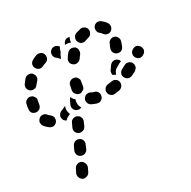

<svg xmlns="http://www.w3.org/2000/svg" viewBox="-143 -409 804 807"><g transform="rotate(-30 259.0 -5.0)"><path d="M68 204Q59 200 49 204Q40 207 35 217L26 235Q24 240 24 245Q24 250 26 254Q27 259 31 263Q34 266 38 269Q48 273 58 269Q67 266 72 257L81 238Q85 228 81 219Q78 209 68 204ZM109 117Q100 113 90 116Q81 120 76 129L67 148Q63 157 66 167Q70 177 79 181Q84 183 89 183Q94 184 99 182Q103 180 107 177Q111 174 113 169L121 150Q126 141 122 131Q119 121 109 117ZM150 30Q141 25 131 29Q121 32 117 42L108 61Q104 70 107 80Q111 89 120 94Q125 96 130 96Q135 96 139 95Q144 93 148 90Q151 86 154 82L162 63Q167 54 163 44Q160 34 150 30ZM373 13Q376 9 377 4Q378 -1 377 -6Q375 -16 366 -22Q357 -27 347 -25Q338 -23 328 -22Q323 -22 319 -19Q315 -17 312 -13Q309 -9 307 -4Q306 1 307 6Q308 16 316 22Q325 29 335 27Q346 26 357 24Q362 23 366 20Q370 17 373 13ZM269 22Q273 20 276 16Q279 12 280 7Q283 -3 278 -12Q273 -21 263 -23Q255 -25 249 -29Q245 -31 240 -32Q235 -32 230 -31Q226 -30 222 -27Q218 -24 215 -19Q210 -10 213 0Q216 10 225 15Q236 21 250 25Q255 26 260 26Q265 25 269 22ZM89 8Q85 -2 90 -11Q95 -20 105 -24Q112 -26 119 -30Q121 -31 123 -32Q125 -32 127 -33Q124 -26 123 -18Q123 -8 126 1Q127 4 128 6Q126 7 124 8Q114 11 107 18Q105 20 102 23Q102 23 102 23Q101 23 101 22Q97 20 93 16Q90 13 89 8ZM44 16Q49 15 53 12Q57 10 60 6Q63 2 64 -3Q65 -8 65 -13Q64 -18 61 -22Q59 -26 55 -29Q49 -33 45 -38Q39 -47 29 -48Q18 -50 10 -43Q6 -40 4 -36Q1 -32 0 -27Q0 -22 1 -17Q2 -12 5 -8Q14 3 25 11Q29 14 34 15Q39 17 44 16ZM183 6Q182 7 182 7Q181 7 180 7Q176 9 171 9Q166 8 161 6Q152 2 148 -8Q145 -18 149 -27L158 -46Q159 -48 161 -51Q163 -53 165 -55Q168 -48 172 -42Q175 -39 179 -36Q176 -29 176 -21Q175 -11 179 -2Q180 2 183 6ZM466 -28Q467 -33 467 -38Q466 -43 464 -47Q459 -56 449 -59Q439 -62 430 -57Q421 -52 413 -48Q403 -43 400 -34Q396 -24 401 -15Q403 -10 407 -7Q411 -3 415 -2Q420 0 425 -1Q430 -1 434 -3Q444 -8 454 -13Q458 -16 461 -20Q465 -23 466 -28ZM365 -49Q365 -50 364 -51Q364 -56 365 -61Q366 -65 369 -69Q375 -77 380 -85Q383 -89 387 -92Q391 -95 396 -96Q401 -97 405 -96Q410 -95 414 -93Q418 -90 421 -87Q423 -83 425 -79Q422 -78 419 -77Q411 -72 403 -68Q395 -64 388 -58Q382 -50 379 -41Q379 -41 378 -40Q378 -40 378 -40Q372 -44 365 -46Q365 -48 365 -49ZM190 -57Q187 -60 185 -65Q184 -70 184 -75Q186 -86 189 -99Q191 -109 200 -114Q209 -119 219 -117Q224 -116 228 -113Q232 -110 234 -106Q237 -101 238 -96Q238 -92 237 -87Q235 -78 234 -70Q234 -65 231 -60Q229 -56 225 -53Q225 -53 225 -53Q218 -51 213 -47Q211 -47 210 -47Q208 -47 207 -47Q202 -48 197 -50Q193 -53 190 -57ZM532 -73Q532 -78 531 -82Q530 -87 527 -91Q521 -100 511 -102Q501 -103 493 -97L491 -96Q487 -94 484 -89Q482 -85 481 -80Q480 -75 481 -71Q482 -66 485 -62Q491 -53 501 -51Q512 -50 520 -56L521 -57Q525 -59 528 -64Q531 -68 532 -73ZM8 -71Q13 -70 18 -72Q23 -73 27 -76Q30 -79 33 -83Q35 -88 36 -92Q37 -101 39 -110Q41 -115 40 -120Q39 -125 36 -129Q34 -133 30 -136Q26 -139 21 -140Q11 -143 2 -137Q-7 -132 -9 -122Q-12 -111 -13 -99Q-15 -89 -9 -80Q-2 -72 8 -71ZM414 -151 413 -148Q409 -139 413 -129Q417 -120 426 -116Q436 -112 445 -115Q455 -119 459 -129L460 -131Q464 -141 467 -151Q470 -161 465 -170Q461 -179 451 -182Q441 -185 432 -180Q423 -175 420 -165Q417 -158 414 -152Q414 -151 414 -151Q414 -151 414 -151ZM32 -164Q36 -161 41 -160Q46 -159 51 -160Q56 -160 60 -163Q64 -166 67 -170Q73 -177 79 -184Q82 -188 84 -192Q85 -197 85 -202Q85 -207 82 -211Q80 -216 77 -219Q69 -226 59 -225Q48 -225 41 -217Q34 -208 27 -199Q21 -191 22 -180Q24 -170 32 -164ZM287 -225Q283 -228 278 -229Q273 -231 268 -230Q263 -230 259 -227Q255 -225 251 -221Q244 -213 238 -203Q232 -195 233 -184Q235 -174 244 -168Q252 -162 262 -164Q273 -166 279 -174Q284 -182 290 -189Q296 -197 295 -208Q295 -218 287 -225ZM432 -206Q437 -205 442 -206Q447 -207 451 -210Q459 -216 461 -226Q463 -236 457 -245Q449 -257 437 -266Q429 -272 418 -271Q408 -269 402 -261Q396 -252 398 -242Q399 -232 408 -226Q413 -222 416 -217Q419 -213 423 -210Q427 -207 432 -206ZM187 -242Q185 -253 190 -261Q193 -265 197 -268Q201 -271 206 -272Q211 -273 216 -272Q221 -271 225 -268Q229 -265 233 -262L229 -253Q226 -247 225 -240Q221 -235 218 -229L211 -213Q209 -215 208 -216Q207 -217 206 -218Q203 -223 197 -227Q189 -232 187 -242ZM95 -255Q94 -250 94 -245Q95 -240 97 -236Q102 -226 112 -223Q121 -220 131 -225Q139 -229 146 -231Q151 -233 155 -236Q159 -239 161 -244Q163 -248 163 -253Q164 -258 162 -263Q159 -273 150 -277Q140 -282 130 -279Q119 -275 108 -269Q104 -267 100 -263Q97 -259 95 -255ZM374 -263Q372 -273 363 -278Q355 -284 345 -282Q332 -279 320 -275Q311 -271 307 -261Q303 -251 307 -242Q311 -232 320 -228Q330 -224 339 -228Q347 -231 355 -233Q365 -235 370 -244Q376 -252 374 -263ZM264 -256Q259 -256 255 -256L258 -262Q262 -271 271 -275Q280 -278 289 -275Q287 -273 286 -270Q282 -261 282 -251Q282 -251 281 -252Q281 -252 281 -252Q273 -256 264 -256Z"/></g></svg>

Font: FRB American Cursive Guidelines Dashed Black
Style: Bold Italic
Weight: 900
Italic angle: -25°
Version: Version 2.0;Modular Font Editor K font №1